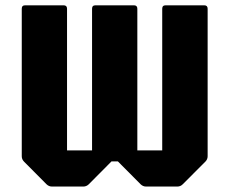

<svg xmlns="http://www.w3.org/2000/svg" viewBox="-20 -686 844 706"><path d="M72.5 -666.5H214Q226.5 -666.5 226.5 -654V-133H318.5V-654Q318.5 -666.5 331 -666.5H472.5Q485 -666.5 485 -654V-133H576.5V-654Q576.5 -666.5 589 -666.5H731Q743.5 -666.5 743.5 -654V-111.5Q743.5 -100 735 -91.5L651.5 -8Q643.5 0 631.5 0H517.5Q506 0 497.5 -8L413.5 -92.5H390L306 -8Q297.5 0 286 0H171.5Q160 0 151.5 -8L68.5 -91.5Q60 -100 60 -111.5V-654Q60 -666.5 72.5 -666.5Z"/></svg>

Font: Jaro
Style: Regular
Weight: 400
Designer: Agyei Archer, Celine Hurka, Mirko Velimirović
Version: Version 1.000